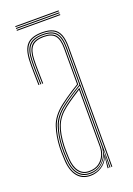

<svg xmlns="http://www.w3.org/2000/svg" viewBox="-132 -717 534 773"><g transform="rotate(-20 135.0 -330.0)"><path d="M208 0V-514Q208 -560.8 190.1 -580.9Q172.2 -601 131 -601Q87 -601 68.2 -580.2Q49.5 -559.5 48 -514Q47.2 -490.8 47.8 -463.8Q48.2 -436.8 49 -410H45Q44.2 -436.8 43.8 -464.5Q43.2 -492.2 44 -514Q45.5 -562.8 65.6 -583.9Q85.8 -605 131 -605Q160 -605 177.8 -595.8Q195.5 -586.5 203.8 -566.5Q212 -546.5 212 -514V0ZM118 -7Q147.5 -7 165.5 -21Q183.5 -35 191.8 -54.8Q200 -74.5 200 -91.2V-350.8Q182.8 -340.8 159.2 -325.2Q135.8 -309.8 117.2 -295.2Q79.8 -266.2 66.4 -230.5Q53 -194.8 51 -144.8Q50.5 -129.5 50.8 -121.5Q51 -113.5 52 -90.5Q54 -50.2 71.2 -28.6Q88.5 -7 118 -7ZM118 -11Q90.8 -11 74.4 -31.1Q58 -51.2 56 -90.8Q55 -109.5 54.8 -120Q54.5 -130.5 55 -144.8Q57 -198.2 71.4 -232.1Q85.8 -266 120.2 -292.5Q136.2 -305 157 -319Q177.8 -333 196 -343.8V-91.2Q196 -74.5 188.5 -55.8Q181 -37 163.9 -24Q146.8 -11 118 -11ZM118 -15Q144.8 -15 161 -27.1Q177.2 -39.2 184.6 -57Q192 -74.8 192 -91.2V-336.8Q177.5 -327.8 158.6 -315.1Q139.8 -302.5 122.2 -289Q87.5 -262 74.2 -228.6Q61 -195.2 59 -144.5Q58.5 -129.8 58.8 -122Q59 -114.2 60 -90.8Q62 -54.5 77 -34.8Q92 -15 118 -15ZM118 5Q81.8 5 62 -20.2Q42.2 -45.5 40 -90Q39 -108.5 38.8 -120.2Q38.5 -132 39 -145Q40.8 -192 53.9 -231.8Q67 -271.5 110 -304.8Q121.5 -313.5 135 -323Q148.5 -332.5 163 -342Q177.5 -351.5 192 -360V-514Q192 -552 177.9 -568.5Q163.8 -585 131 -585Q96 -585 80.6 -568.2Q65.2 -551.5 64 -513.5Q63.2 -490.8 63.8 -465.6Q64.2 -440.5 65 -410H61Q60.2 -438 59.8 -465.1Q59.2 -492.2 60 -513.5Q61.2 -552.2 76.9 -570.6Q92.5 -589 131 -589Q166 -589 181 -571.6Q196 -554.2 196 -514V-357.8Q174 -344.8 152.4 -330.2Q130.8 -315.8 112 -301.2Q71.2 -269.5 58 -231.1Q44.8 -192.8 43 -145Q42.5 -129.8 42.8 -121.5Q43 -113.2 44 -90.2Q46.2 -46.2 65.5 -22.6Q84.8 1 118 1Q146.2 1 168 -14.6Q189.8 -30.2 198.8 -57.5H199.8L196.5 -6V0H192.2V-4.8L196.8 -44.5H195.8Q186.2 -21.8 164.4 -8.4Q142.5 5 118 5ZM200.2 0V-10L201.8 -72.2H200.8Q196.2 -45.8 173.9 -24.4Q151.5 -3 118 -3Q86.2 -3 68.2 -25.6Q50.2 -48.2 48 -90.5Q47 -109 46.8 -120Q46.5 -131 47 -144.8Q48.8 -191.8 61.4 -229.2Q74 -266.8 115 -298.5Q128.2 -308.8 143.4 -319Q158.5 -329.2 173.2 -338.6Q188 -348 200 -355V-514Q200 -556.5 184 -574.8Q168 -593 131 -593Q92.2 -593 74.8 -574.6Q57.2 -556.2 56 -513.8Q55.2 -490.5 55.8 -463.8Q56.2 -437 57 -410H53Q52.2 -437.5 51.8 -464.9Q51.2 -492.2 52 -513.8Q53.2 -557.8 71.4 -577.4Q89.5 -597 131 -597Q170 -597 187 -577.8Q204 -558.5 204 -514V0ZM38 -661V-665H224V-661ZM38 -645V-649H224V-645ZM38 -653V-657H224V-653Z"/></g></svg>

Font: Big Shoulders Inline Thin
Style: Regular
Weight: 100
Designer: Patric King
Foundry: XO Type Co
Version: Version 2.002